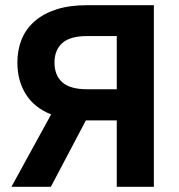

<svg xmlns="http://www.w3.org/2000/svg" viewBox="-20 -720 690 740"><path d="M177 -279Q112 -305 79.5 -357Q47 -409 47 -479Q47 -528 63.5 -568.5Q80 -609 114 -638.5Q148 -668 198 -684Q248 -700 316 -700H573V0H430V-256H311L176 0H24ZM430 -376V-581H316Q250 -581 220 -554Q190 -527 190 -479Q190 -430 220 -403Q250 -376 316 -376Z"/></svg>

Font: 
Style: 㨦
Weight: 700
Designer: A.Korolkova, Vitaly Kuzmin
Foundry: ParaType Ltd
Version: Version 2.000